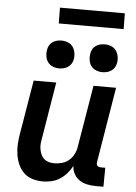

<svg xmlns="http://www.w3.org/2000/svg" viewBox="-61 -963 722 1017"><g transform="rotate(5 300.0 -454.5)"><path d="M206 8Q177 8 150.5 0Q124 -8 105 -26Q86 -44 75 -68.5Q64 -93 59.5 -120.5Q55 -148 56.5 -176Q58 -204 63 -233L111 -520H231L181 -217Q178 -202 177 -187Q176 -172 179 -158Q182 -144 187.5 -131.5Q193 -119 203.5 -110Q214 -101 228 -97Q242 -93 257 -93Q277 -93 297.5 -98.5Q318 -104 334.5 -117.5Q351 -131 361 -150.5Q371 -170 374 -190L429 -520H549L483 -120Q482 -115 482.5 -109.5Q483 -104 486.5 -100Q490 -96 495 -94.5Q500 -93 506 -93H529L528 8H489Q465 8 442.5 3.5Q420 -1 401.5 -13Q383 -25 372 -44.5Q361 -64 360 -88Q349 -67 332.5 -48Q316 -29 295.5 -16Q275 -3 251.5 2.5Q228 8 206 8ZM469 -596Q452 -596 436 -602.5Q420 -609 410 -622Q400 -635 397 -652.5Q394 -670 397 -688Q399 -700 405 -711.5Q411 -723 422 -730.5Q433 -738 445 -741Q457 -744 470 -744Q487 -744 503.5 -737.5Q520 -731 529.5 -718Q539 -705 542.5 -687.5Q546 -670 543 -652Q541 -640 534.5 -628.5Q528 -617 517 -609.5Q506 -602 494 -599Q482 -596 469 -596ZM239 -596Q222 -596 206 -602.5Q190 -609 180 -622Q170 -635 167 -652.5Q164 -670 167 -688Q169 -700 175 -711.5Q181 -723 192 -730.5Q203 -738 215 -741Q227 -744 240 -744Q257 -744 273.5 -737.5Q290 -731 299.5 -718Q309 -705 312.5 -687.5Q316 -670 313 -652Q311 -640 304.5 -628.5Q298 -617 287 -609.5Q276 -602 264 -599Q252 -596 239 -596ZM562 -833H217L216 -917H561Z"/></g></svg>

Font: Iosevka Extended
Style: Bold Italic
Weight: 700
Width: 7
Italic angle: -9°
Monospace: yes
Designer: Belleve Invis
Foundry: Belleve Invis
Version: Version 32.5.0; ttfautohint (v1.8.4)